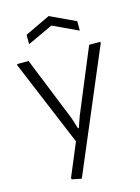

<svg xmlns="http://www.w3.org/2000/svg" viewBox="-143 -847 835 1145"><g transform="rotate(-15 274.5 -274.0)"><path d="M155 208 154 199 239 -4 19 -531V-540H90L249 -145L271 -76H276L300 -145L464 -540H533V-531L215 220ZM119 -694 275 -768 432 -694V-636L276 -709L119 -636Z"/></g></svg>

Font: Plata Sans Light
Style: Regular
Weight: 300
Designer: Pablo Impallari, Andres Torresi, & Cristiano Sobral
Foundry: Pablo Impallari, Andres Torresi, & Cristiano Sobral
Version: Version 1.00;December 28, 2019;FontCreator 12.0.0.2547 64-bi